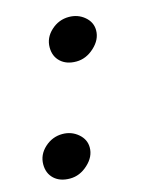

<svg xmlns="http://www.w3.org/2000/svg" viewBox="-85 -559 497 627"><g transform="rotate(-15 163.5 -245.5)"><path d="M87.9 -137.2Q118.2 -137.2 140.6 -118.2Q163.1 -99.1 163.1 -71.8Q163.1 -40.5 135.7 -15.4Q108.4 9.8 75.2 9.8Q41.5 9.8 21.7 -8.5Q2 -26.9 2 -57.1Q2 -89.8 27.8 -113.5Q53.7 -137.2 87.9 -137.2ZM207 -501Q237.8 -501 260 -482.2Q282.2 -463.4 282.2 -436Q282.2 -404.8 254.6 -379.4Q227.1 -354 193.8 -354Q160.6 -354 140.9 -372.3Q121.1 -390.6 121.1 -420.9Q121.1 -453.6 147 -477.3Q172.9 -501 207 -501Z"/></g></svg>

Font: Libre Caslon Text
Style: Italic
Weight: 400
Italic angle: -25°
Designer: Pablo Impallari, Rodrigo Fuenzalida
Foundry: Pablo Impallari, Rodrigo Fuenzalida
Version: Version 1.002